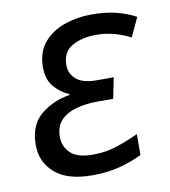

<svg xmlns="http://www.w3.org/2000/svg" viewBox="-68 -604 594 672"><g transform="rotate(-10 229.0 -267.5)"><path d="M208 10Q119 10 74.5 -29Q30 -68 30 -128Q30 -199 73 -235Q116 -271 177 -281V-284Q146 -297 124 -323Q102 -349 102 -392Q102 -446 131 -480Q160 -514 205.5 -529.5Q251 -545 300 -545Q351 -545 388.5 -535.5Q426 -526 458 -509L426 -441Q405 -453 373 -462.5Q341 -472 304 -472Q254 -472 219 -452Q184 -432 184 -385Q184 -355 207 -335Q230 -315 279 -315H340L325 -241H268Q227 -241 193 -231.5Q159 -222 138.5 -200.5Q118 -179 118 -142Q118 -108 142 -84.5Q166 -61 222 -61Q269 -61 310 -75Q351 -89 385 -105V-31Q358 -17 312.5 -3.5Q267 10 208 10Z"/></g></svg>

Font: Noto IKEA Latin
Style: Italic
Weight: 400
Italic angle: -12°
Designer: Monotype Design Team
Foundry: Monotype Imaging Inc.
Version: Version 1.0